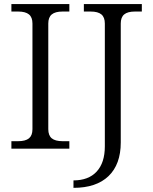

<svg xmlns="http://www.w3.org/2000/svg" viewBox="-20 -720 742 930"><path d="M213.9 -94.2Q213.9 -64 230.7 -50Q247.6 -36.1 283.2 -36.1H315.9V0H35.2V-36.1H67.9Q103.5 -36.1 120.4 -50Q137.2 -64 137.2 -94.2V-606Q137.2 -636.2 120.4 -650.1Q103.5 -664.1 67.9 -664.1H35.2V-700.2H315.9V-664.1H283.2Q247.6 -664.1 230.7 -650.1Q213.9 -636.2 213.9 -606ZM335.9 189.9V153.8Q408.7 153.8 448.2 111.1Q487.8 68.4 487.8 -11.2V-606Q487.8 -636.2 471.2 -650.1Q454.6 -664.1 418.9 -664.1H386.2V-700.2H667V-664.1H633.8Q598.1 -664.1 581.5 -650.1Q564.9 -636.2 564.9 -606V-29.8Q564.9 76.2 505.6 133.1Q446.3 189.9 335.9 189.9Z"/></svg>

Font: LT Superior Serif
Style: Regular
Weight: 400
Designer: Daniel Lyons
Foundry: LyonsType
Version: Version 2.120;FEAKit 1.0